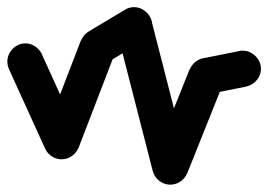

<svg xmlns="http://www.w3.org/2000/svg" viewBox="-20 -470 740 530"><path d="M0.3 -300Q0.3 -286.7 7 -275.2Q13.7 -263.7 25.2 -257Q36.7 -250.3 50 -250.3Q63.3 -250.3 74.8 -257Q86.3 -263.7 93.3 -275.2Q100.3 -286.7 100.3 -300Q100.3 -313.3 93.3 -324.8Q86.3 -336.3 74.8 -343.3Q63.3 -350.3 50 -350.3Q36.7 -350.3 25.2 -343.3Q13.7 -336.3 7 -324.8Q0.3 -313.3 0.3 -300Z M95.3 -320.7 4.7 -279.3 104.7 -59.3 195.3 -100.7Z M100.3 -80Q100.3 -66.7 107 -55.2Q113.7 -43.7 125.2 -37Q136.7 -30.3 150 -30.3Q163.3 -30.3 174.8 -37Q186.3 -43.7 193.3 -55.2Q200.3 -66.7 200.3 -80Q200.3 -93.3 193.3 -104.8Q186.3 -116.3 174.8 -123.3Q163.3 -130.3 150 -130.3Q136.7 -130.3 125.2 -123.3Q113.7 -116.3 107 -104.8Q100.3 -93.3 100.3 -80Z M103 -97.7 197 -62.3 297 -322.3 203 -357.7Z M200.3 -340Q200.3 -326.7 207 -315.2Q213.7 -303.7 225.2 -297Q236.7 -290.3 250 -290.3Q263.3 -290.3 274.8 -297Q286.3 -303.7 293.3 -315.2Q300.3 -326.7 300.3 -340Q300.3 -353.3 293.3 -364.8Q286.3 -376.3 274.8 -383.3Q263.3 -390.3 250 -390.3Q236.7 -390.3 225.2 -383.3Q213.7 -376.3 207 -364.8Q200.3 -353.3 200.3 -340Z M224.7 -383 275.3 -297 375.3 -357 324.7 -443Z M300.3 -400Q300.3 -386.7 307 -375.2Q313.7 -363.7 325.2 -357Q336.7 -350.3 350 -350.3Q363.3 -350.3 374.8 -357Q386.3 -363.7 393.3 -375.2Q400.3 -386.7 400.3 -400Q400.3 -413.3 393.3 -424.8Q386.3 -436.3 374.8 -443.3Q363.3 -450.3 350 -450.3Q336.7 -450.3 325.2 -443.3Q313.7 -436.3 307 -424.8Q300.3 -413.3 300.3 -400Z M398.3 -412.3 301.7 -387.7 401.7 2.3 498.3 -22.3Z M400.3 -10Q400.3 3.3 407 14.8Q413.7 26.3 425.2 33Q436.7 39.7 450 39.7Q463.3 39.7 474.8 33Q486.3 26.3 493.3 14.8Q500.3 3.3 500.3 -10Q500.3 -23.3 493.3 -34.8Q486.3 -46.3 474.8 -53.3Q463.3 -60.3 450 -60.3Q436.7 -60.3 425.2 -53.3Q413.7 -46.3 407 -34.8Q400.3 -23.3 400.3 -10Z M403.3 -28.7 496.7 8.7 596.7 -241.3 503.3 -278.7Z M500.3 -260Q500.3 -246.7 507 -235.2Q513.7 -223.7 525.2 -217Q536.7 -210.3 550 -210.3Q563.3 -210.3 574.8 -217Q586.3 -223.7 593.3 -235.2Q600.3 -246.7 600.3 -260Q600.3 -273.3 593.3 -284.8Q586.3 -296.3 574.8 -303.3Q563.3 -310.3 550 -310.3Q536.7 -310.3 525.2 -303.3Q513.7 -296.3 507 -284.8Q500.3 -273.3 500.3 -260Z M540.3 -309 559.7 -211 659.7 -231 640.3 -329Z M600.3 -280Q600.3 -266.7 607 -255.2Q613.7 -243.7 625.2 -237Q636.7 -230.3 650 -230.3Q663.3 -230.3 674.8 -237Q686.3 -243.7 693.3 -255.2Q700.3 -266.7 700.3 -280Q700.3 -293.3 693.3 -304.8Q686.3 -316.3 674.8 -323.3Q663.3 -330.3 650 -330.3Q636.7 -330.3 625.2 -323.3Q613.7 -316.3 607 -304.8Q600.3 -293.3 600.3 -280Z"/></svg>

Font: Linefont Thin
Style: Regular
Weight: 100
Monospace: yes
Version: Version 3.002;gftools[0.9.33]